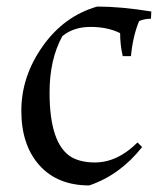

<svg xmlns="http://www.w3.org/2000/svg" viewBox="-20 -553 481 585"><path d="M269 -58Q338 -58 399 -119L413 -105Q346 -20 252 12Q155 12 100 -49.5Q45 -111 45 -215.5Q45 -320 110 -412Q175 -504 276 -533Q349 -533 441 -518L440 -496Q421 -496 404 -489Q385 -444 379 -382H354Q346 -416 346 -452Q308 -471 256 -471Q204 -471 170 -443Q131 -372 131 -271Q131 -114 198 -74Q227 -58 269 -58Z"/></svg>

Font: Almendra SC
Style: Regular
Weight: 400
Designer: Ana Sanfelippo
Foundry: Ana Sanfelippo
Version: Version 1.002